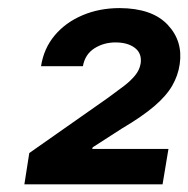

<svg xmlns="http://www.w3.org/2000/svg" viewBox="-20 -826 473 482"><path d="M41.2 -363.3 53.5 -441.8 251.2 -580.5Q273.9 -597 291.1 -610.1Q308.2 -623.2 319.1 -636.6Q330.1 -649.9 333 -666Q336.9 -691.6 318.8 -705.6Q300.8 -719.5 269.9 -719.5Q240.4 -719.5 216.9 -704.6Q193.5 -689.6 188.1 -659.8H83Q89.9 -704.4 117.2 -737Q144.5 -769.6 186.9 -787.6Q229.3 -805.7 280.7 -805.7Q362 -805.2 400.9 -763.9Q439.8 -722.7 431.1 -664.6Q427.1 -636.6 412.4 -611Q397.7 -585.4 367.3 -559.4Q336.9 -533.4 285.9 -503.3L212.7 -456.2L211.5 -452.1H402.9L388.1 -363.3Z"/></svg>

Font: Inter Tight
Style: Italic
Weight: 400
Italic angle: -9.39999°
Designer: Rasmus Andersson
Foundry: rsms
Version: Version 3.002